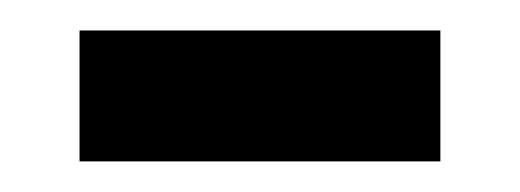

<svg xmlns="http://www.w3.org/2000/svg" viewBox="-20 -332 341 126"><path d="M32.2 -226.1V-312H269V-226.1Z"/></svg>

Font: Open Sans SemiCondensed Medium
Style: Regular
Weight: 500
Width: 4
Designer: Monotype Design Team
Foundry: Monotype Imaging Inc.
Version: Version 3.000